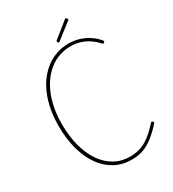

<svg xmlns="http://www.w3.org/2000/svg" viewBox="-374 -1871 1884 2088"><g transform="rotate(-30 568.0 -827.0)"><path d="M652 19Q535 19 441 -31.5Q347 -82 280.5 -175.5Q214 -269 177.5 -400Q141 -531 141 -694Q141 -807 159.5 -904Q178 -1001 212.5 -1081.5Q247 -1162 296 -1224.5Q345 -1287 405.5 -1331Q466 -1375 536.5 -1397.5Q607 -1420 685 -1420Q748 -1420 810 -1401.5Q872 -1383 927 -1347.5Q982 -1312 1023 -1262Q1031 -1254 1031 -1248.5Q1031 -1243 1023 -1236Q1015 -1229 1009 -1230.5Q1003 -1232 995 -1241Q949 -1291 898.5 -1322.5Q848 -1354 794.5 -1368.5Q741 -1383 685 -1383Q612 -1383 546.5 -1361Q481 -1339 425.5 -1297Q370 -1255 325 -1195Q280 -1135 248 -1059Q216 -983 199 -891Q182 -799 182 -694Q182 -544 215 -420Q248 -296 309 -206.5Q370 -117 457 -68Q544 -19 652 -19Q711 -19 761.5 -33Q812 -47 856.5 -73.5Q901 -100 942.5 -137.5Q984 -175 1024 -220Q1032 -230 1038 -231.5Q1044 -233 1053 -225Q1061 -218 1061 -212.5Q1061 -207 1053 -199Q988 -127 926.5 -78.5Q865 -30 799 -5.5Q733 19 652 19ZM601 -1482Q595 -1482 589 -1488.5Q583 -1495 583 -1501Q583 -1503 583 -1505.5Q583 -1508 586 -1511L777 -1665Q781 -1668 783.5 -1670.5Q786 -1673 790 -1673Q795 -1673 799.5 -1669Q804 -1665 807.5 -1660Q811 -1655 811 -1650Q811 -1647 810.5 -1645Q810 -1643 807 -1640L612 -1489Q608 -1486 606 -1484Q604 -1482 601 -1482Z"/></g></svg>

Font: Playwrite BE WAL Thin
Style: Regular
Weight: 250
Version: Version 1.002